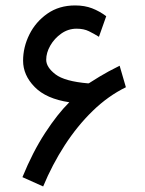

<svg xmlns="http://www.w3.org/2000/svg" viewBox="-20 -667 533 706"><path d="M261.7 -561.5Q231 -561.5 205.6 -543.7Q180.2 -525.9 165 -499.5Q149.9 -473.1 149.9 -447.3Q149.9 -419.9 183.8 -393.8Q217.8 -367.7 304.7 -360.4Q306.2 -360.4 307.6 -361.3Q330.1 -375.5 346.4 -385.5Q362.8 -395.5 379.6 -404.5Q396.5 -413.6 419.9 -425.3L442.9 -346.2Q377.9 -314.5 321 -259.3Q264.2 -204.1 218 -132.8Q171.9 -61.5 138.7 18.6L62.5 -15.6Q100.1 -107.9 145.8 -178Q191.4 -248 234.9 -291Q149.9 -303.7 107.4 -347.2Q64.9 -390.6 64.9 -443.8Q64.9 -493.7 88.1 -540.3Q111.3 -586.9 154.3 -616.9Q197.3 -647 256.3 -647Q291 -647 318.4 -636.5Q345.7 -626 370.6 -607.4L343.8 -531.7Q325.7 -543 306.9 -552.2Q288.1 -561.5 261.7 -561.5Z"/></svg>

Font: Vazir FD-UI
Style: Regular-FD-UI
Weight: 400
Designer: Saber Rastikerdar
Foundry: Saber Rastikerdar
Version: Version 30.1.0